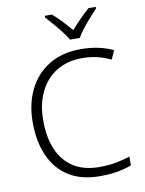

<svg xmlns="http://www.w3.org/2000/svg" viewBox="-102 -1083 826 1097"><g transform="rotate(-10 311.5 -534.5)"><path d="M404 -738Q316 -738 253 -698.5Q190 -659 156.5 -588.5Q123 -518 123 -425Q123 -329 153 -257.5Q183 -186 243.5 -147Q304 -108 394 -108Q446 -108 489.5 -116Q533 -124 572 -137V-86Q535 -72 491 -64Q447 -56 388 -56Q280 -56 207.5 -102Q135 -148 98.5 -231Q62 -314 62 -425Q62 -531 102.5 -613.5Q143 -696 219.5 -743Q296 -790 405 -790Q509 -790 592 -751L569 -700Q492 -738 404 -738ZM355 -854Q342 -876 321 -903Q300 -930 277 -956.5Q254 -983 236 -1003V-1013H277Q304 -990 331.5 -961Q359 -932 382 -904Q406 -932 434.5 -961Q463 -990 490 -1013H531V-1003Q512 -983 488.5 -956.5Q465 -930 444 -903Q423 -876 411 -854Z"/></g></svg>

Font: Noto Sans Malayalam UI Light
Style: Regular
Weight: 300
Designer: Jelle Bosma - Monotype Design Team
Foundry: Monotype Imaging Inc.
Version: Version 2.104; ttfautohint (v1.8.4.7-5d5b)